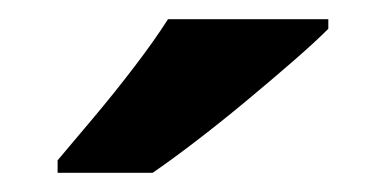

<svg xmlns="http://www.w3.org/2000/svg" viewBox="-20 -786 402 200"><path d="M322 -756Q308 -742 285 -722Q262 -702 235.5 -680Q209 -658 183.5 -638.5Q158 -619 139 -606H40V-619Q56 -638 77.5 -663.5Q99 -689 120 -716.5Q141 -744 155 -766H322Z"/></svg>

Font: Noto Sans Duployan
Style: Bold
Weight: 700
Designer: David Corbett
Foundry: David Corbett
Version: Version 3.001